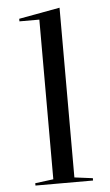

<svg xmlns="http://www.w3.org/2000/svg" viewBox="-53 -781 467 817"><g transform="rotate(-5 180.0 -372.5)"><path d="M233 -20 311 -10V0H65V-10L143 -20V-702H58V-713L233 -745Z"/></g></svg>

Font: Kalnia SemiExpanded Light
Style: Regular
Weight: 300
Width: 6
Designer: Frida Medrano
Foundry: Frida Medrano
Version: Version 1.105